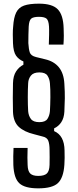

<svg xmlns="http://www.w3.org/2000/svg" viewBox="-20 -822 424 1050"><path d="M189 208Q116 208 86 180.5Q56 153 53 80Q52 61 52.5 33.5Q53 6 54 -13H131Q130 16 130 39.5Q130 63 131 80Q132 114 145.5 127Q159 140 189 140Q222 140 236 127Q250 114 251 80Q251 60 251.5 38Q252 16 251 -2Q251 -34 244 -52.5Q237 -71 211 -76L166 -88Q112 -101 82.5 -128.5Q53 -156 51 -211Q50 -252 50 -287Q50 -322 51 -367Q52 -407 68 -431.5Q84 -456 108 -468V-486Q82 -497 67.5 -518Q53 -539 51 -586Q50 -606 50 -633Q50 -660 52 -677Q55 -726 68.5 -753.5Q82 -781 111.5 -791.5Q141 -802 193 -802Q266 -802 296 -771Q326 -740 328 -668Q329 -650 329 -627Q329 -604 327 -578H247Q248 -604 248.5 -632.5Q249 -661 248 -677Q246 -710 234.5 -720Q223 -730 193 -730Q162 -730 150.5 -720Q139 -710 137 -677Q136 -661 135.5 -632.5Q135 -604 135 -586Q137 -553 143 -535Q149 -517 177 -510L226 -498Q275 -487 302 -454Q329 -421 332 -364Q335 -318 334.5 -284.5Q334 -251 332 -211Q330 -176 315 -153.5Q300 -131 276 -120V-105Q332 -81 333 1Q334 19 333.5 41.5Q333 64 332 80Q327 151 296.5 179.5Q266 208 189 208ZM195 -154Q228 -154 239.5 -172Q251 -190 253 -214Q255 -247 255.5 -290.5Q256 -334 253 -367Q251 -391 239.5 -408.5Q228 -426 195 -426Q163 -426 149 -408.5Q135 -391 134 -367Q132 -334 132 -290.5Q132 -247 134 -214Q136 -189 149 -171.5Q162 -154 195 -154Z"/></svg>

Font: Big Shoulders Display SemiBold
Style: Regular
Weight: 600
Designer: Patric King
Foundry: XO Type Co
Version: Version 1.000; ttfautohint (v1.8.2)